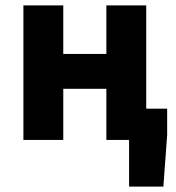

<svg xmlns="http://www.w3.org/2000/svg" viewBox="-20 -516 649 708"><path d="M456 172V0H425.2V-115.3H596.4V-18.6L582.5 172ZM66.3 0V-496.1H213.3V-317.1H372.2V-496.1H519.2V0H372.2V-188.6H213.3V0Z"/></svg>

Font: Source Sans 3
Style: Regular
Weight: 200
Designer: Paul D. Hunt
Foundry: Adobe
Version: Version 3.046;hotconv 1.0.118;makeotfexe 2.5.65603